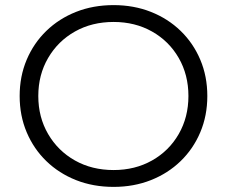

<svg xmlns="http://www.w3.org/2000/svg" viewBox="-20 -726 891 752"><path d="M425 6Q345 6 278 -20.5Q211 -47 161.5 -95Q112 -143 84.5 -208Q57 -273 57 -350Q57 -427 84.5 -492Q112 -557 161.5 -605Q211 -653 278 -679.5Q345 -706 425 -706Q504 -706 571 -679.5Q638 -653 687.5 -605Q737 -557 764.5 -492Q792 -427 792 -350Q792 -273 764.5 -208Q737 -143 687.5 -95Q638 -47 571 -20.5Q504 6 425 6ZM425 -60Q509 -60 575.5 -97.5Q642 -135 680 -201Q718 -267 718 -350Q718 -433 680 -499Q642 -565 575.5 -602.5Q509 -640 425 -640Q340 -640 273.5 -602.5Q207 -565 168.5 -499Q130 -433 130 -350Q130 -267 168.5 -201Q207 -135 273.5 -97.5Q340 -60 425 -60Z"/></svg>

Font: Montserrat
Style: Regular
Weight: 400
Designer: Julieta Ulanovsky
Foundry: Julieta Ulanovsky
Version: Version 9.000; ttfautohint (v1.8.4.7-5d5b)